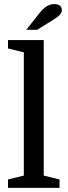

<svg xmlns="http://www.w3.org/2000/svg" viewBox="-20 -915 330 935"><path d="M161 -770 208 -799C259 -830 281 -844 281 -865C281 -885 269 -895 244 -895C219 -895 197 -883 169 -847L108 -770ZM19 -41V0H270V-41L193 -60V-720H19V-679L96 -660V-60Z"/></svg>

Font: Domine
Style: Bold
Weight: 700
Designer: Pablo Impallari, Rodrigo Fuenzalida, Brenda Gallo
Foundry: Pablo Impallari, Rodrigo Fuenzalida, Brenda Gallo
Version: Version 2.000